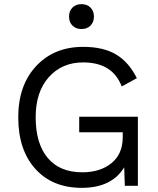

<svg xmlns="http://www.w3.org/2000/svg" viewBox="-20 -896 764 926"><path d="M416.5 -772.5Q400 -756 373 -756Q346 -756 329.5 -772.5Q313 -789 313 -816Q313 -843 329.5 -859.5Q346 -876 373 -876Q400 -876 416.5 -859.5Q433 -843 433 -816Q433 -789 416.5 -772.5ZM362 -333H645V0H582L579 -89Q519 10 374 10Q233 10 150.5 -81.5Q68 -173 68 -330Q68 -485 154.5 -577.5Q241 -670 381 -670Q478 -670 539.5 -633.5Q601 -597 640 -519L567 -479Q523 -595 381 -595Q279 -595 215.5 -524Q152 -453 152 -330Q152 -204 210 -134.5Q268 -65 377 -65Q463 -65 517.5 -109Q572 -153 572 -235V-258H362Z"/></svg>

Font: Elaine Sans
Style: Regular
Weight: 400
Designer: Wei Huang
Foundry: Wei Huang
Version: Version 2.001;December 24, 2019;FontCreator 12.0.0.2547 64-b